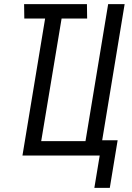

<svg xmlns="http://www.w3.org/2000/svg" viewBox="-20 -755 640 932"><path d="M438 157 464 0H89L199 -665H98L97 -735H402L403 -665H279L180 -70H395L505 -735H585L476 -74H551L513 157Z"/></svg>

Font: Iosevka Extended
Style: Italic
Weight: 400
Width: 7
Italic angle: -9°
Monospace: yes
Designer: Belleve Invis
Foundry: Belleve Invis
Version: Version 32.5.0; ttfautohint (v1.8.4)